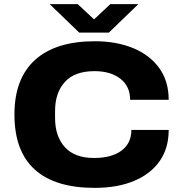

<svg xmlns="http://www.w3.org/2000/svg" viewBox="-20 -899 887 931"><path d="M221 -879H357L436 -805L515 -879H651L508 -741H364ZM439 12Q247 12 148.5 -77Q50 -166 50 -344Q50 -518 150 -608.5Q250 -699 440 -699Q545 -699 626 -665.5Q707 -632 752.5 -568.5Q798 -505 798 -415H611Q611 -480 564 -517Q517 -554 438 -554Q342 -554 294.5 -501.5Q247 -449 247 -361V-327Q247 -238 294.5 -185.5Q342 -133 436 -133Q521 -133 569 -168.5Q617 -204 617 -269H798Q798 -180 754 -117.5Q710 -55 629.5 -21.5Q549 12 439 12Z"/></svg>

Font: Archivo SemiExpanded ExtraBold
Style: Regular
Weight: 800
Width: 6
Designer: Hector Gatti
Foundry: Omnibus-Type
Version: Version 2.001; ttfautohint (v1.8.3)